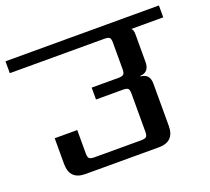

<svg xmlns="http://www.w3.org/2000/svg" viewBox="-129 -759 980 896"><g transform="rotate(-20 361.0 -311.0)"><path d="M742 -622V-563H583Q593 -556 593 -534V-396Q593 -345 548 -343V-340Q593 -337 593 -288V-78Q593 0 515 0H151Q73 0 73 -78V-206H185V-90Q185 -71 191.5 -65Q198 -59 217 -59H449Q468 -59 474.5 -65Q481 -71 481 -90V-279Q481 -298 475 -304Q469 -310 449 -310H316V-369H449Q468 -369 474.5 -375.5Q481 -382 481 -401V-532Q481 -551 475 -557Q469 -563 449 -563H-20V-622Z"/></g></svg>

Font: Sarpanch Medium
Style: Regular
Weight: 500
Designer: Manushi Parikh (Devanagari and Latin), Jyotish Sonowal (Devanagari)
Foundry: Indian Type Foundry
Version: Version 2.004;PS 1.0;hotconv 1.0.78;makeotf.lib2.5.61930; tt